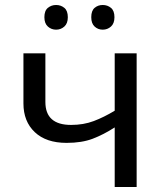

<svg xmlns="http://www.w3.org/2000/svg" viewBox="-20 -750 653 770"><path d="M162 -341Q162 -249 265 -249Q315 -249 356 -264.5Q397 -280 440 -306V-536H528V0H440V-239Q395 -210 351.5 -193.5Q308 -177 247 -177Q165 -177 119.5 -220Q74 -263 74 -335V-536H162ZM158 -681Q158 -707 172 -718.5Q186 -730 205 -730Q224 -730 238 -718.5Q252 -707 252 -681Q252 -656 238 -643.5Q224 -631 205 -631Q186 -631 172 -643.5Q158 -656 158 -681ZM346 -681Q346 -707 359.5 -718.5Q373 -730 392 -730Q411 -730 425 -718.5Q439 -707 439 -681Q439 -656 425 -643.5Q411 -631 392 -631Q373 -631 359.5 -643.5Q346 -656 346 -681Z"/></svg>

Font: RS Noto Sans
Style: Regular
Weight: 400
Designer: Monotype Design Team
Foundry: Monotype Imaging Inc.
Version: Version 3.10